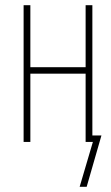

<svg xmlns="http://www.w3.org/2000/svg" viewBox="-20 -547 429 740"><path d="M71 0V-527H97V-288H310V-527H336V-25H371L314 173H287L338 0H310V-263H97V0Z"/></svg>

Font: Noto Sans ExtraCondensed Thin
Style: Regular
Weight: 100
Width: 2
Designer: Monotype Design Team
Foundry: Monotype Imaging Inc.
Version: Version 2.013; ttfautohint (v1.8.4.7-5d5b)